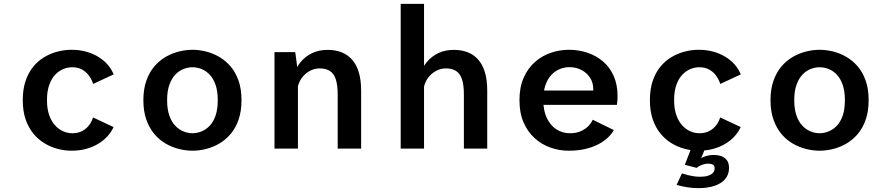

<svg xmlns="http://www.w3.org/2000/svg" viewBox="-20 -770 4590 995"><path d="M351 11Q315 11 278.8 1.5Q242.5 -8 210 -27.8Q177.5 -47.5 152.2 -78.5Q127 -109.5 112.5 -152.2Q98 -195 98 -251Q98 -307.5 112.5 -350.5Q127 -393.5 152.2 -424.2Q177.5 -455 210 -474.2Q242.5 -493.5 278.8 -502.8Q315 -512 351 -512Q392 -512 426.8 -502.2Q461.5 -492.5 489.8 -475.2Q518 -458 538 -434.8Q558 -411.5 569 -384.5L462.5 -335Q457 -354.5 443.5 -374.5Q430 -394.5 408 -408Q386 -421.5 354 -421.5Q330.5 -421.5 307.5 -412Q284.5 -402.5 265.5 -382.2Q246.5 -362 235 -329.5Q223.5 -297 223.5 -251Q223.5 -205.5 235 -173.2Q246.5 -141 265.5 -120.2Q284.5 -99.5 307.5 -89.5Q330.5 -79.5 354 -79.5Q386 -79.5 408.2 -92.2Q430.5 -105 443.8 -124Q457 -143 462 -161.5L568.5 -111.5Q557.5 -87 537.8 -64.8Q518 -42.5 490 -25.5Q462 -8.5 427.2 1.2Q392.5 11 351 11Z M977.5 11Q943.5 11 908 2.2Q872.5 -6.5 839.2 -25.5Q806 -44.5 780 -75.2Q754 -106 738.5 -149.5Q723 -193 723 -251Q723 -308.5 738.5 -352Q754 -395.5 780 -426Q806 -456.5 839.2 -475.5Q872.5 -494.5 908 -503.2Q943.5 -512 977.5 -512Q1011.5 -512 1047 -503.2Q1082.5 -494.5 1115.5 -475.5Q1148.5 -456.5 1174.8 -426Q1201 -395.5 1216.2 -352Q1231.5 -308.5 1231.5 -251Q1231.5 -193 1216.2 -149.5Q1201 -106 1174.8 -75.2Q1148.5 -44.5 1115.5 -25.5Q1082.5 -6.5 1047 2.2Q1011.5 11 977.5 11ZM977.5 -79.5Q1000.5 -79.5 1023.8 -88.8Q1047 -98 1066.2 -117.8Q1085.5 -137.5 1097 -170.5Q1108.5 -203.5 1108.5 -251Q1108.5 -298 1097 -330.8Q1085.5 -363.5 1066.2 -383.5Q1047 -403.5 1023.8 -412.5Q1000.5 -421.5 977.5 -421.5Q954.5 -421.5 931.2 -412.5Q908 -403.5 888.8 -383.5Q869.5 -363.5 857.8 -330.8Q846 -298 846 -251Q846 -203.5 857.8 -170.5Q869.5 -137.5 888.8 -117.8Q908 -98 931.2 -88.8Q954.5 -79.5 977.5 -79.5Z M1402.5 0V-500H1510L1524 -396.5V0ZM1730 0V-280.5Q1730 -329 1720.2 -358.8Q1710.5 -388.5 1689.8 -402Q1669 -415.5 1637 -415.5Q1614 -415.5 1593.8 -406.5Q1573.5 -397.5 1557.5 -381.8Q1541.5 -366 1532 -345.5Q1522.5 -325 1520.5 -302L1491 -314Q1491 -350 1502.8 -385Q1514.5 -420 1538.2 -448.8Q1562 -477.5 1597 -494.5Q1632 -511.5 1678.5 -511.5Q1718 -511.5 1749.5 -499.2Q1781 -487 1804 -461.5Q1827 -436 1839.2 -396Q1851.5 -356 1851.5 -299.5V0Z M2056.5 0V-750H2177.5V0ZM2384 0V-280.5Q2384 -329 2374.2 -358.8Q2364.5 -388.5 2343.8 -402Q2323 -415.5 2291 -415.5Q2268 -415.5 2247.8 -406.5Q2227.5 -397.5 2211.5 -381.8Q2195.5 -366 2186 -345.5Q2176.5 -325 2174.5 -302L2145 -314Q2145 -350 2156.8 -385Q2168.5 -420 2192.2 -448.8Q2216 -477.5 2251 -494.5Q2286 -511.5 2332.5 -511.5Q2372 -511.5 2403.5 -499.2Q2435 -487 2457.8 -461.5Q2480.5 -436 2492.8 -396Q2505 -356 2505 -299.5V0Z M2926.5 11Q2878.5 11 2833 -5Q2787.5 -21 2751.2 -53.5Q2715 -86 2693.5 -135.2Q2672 -184.5 2672 -251Q2672 -317.5 2693.5 -366.5Q2715 -415.5 2751.5 -448Q2788 -480.5 2833.8 -496.2Q2879.5 -512 2928 -512Q2978 -512 3023.5 -497Q3069 -482 3104.5 -452Q3140 -422 3160.2 -376.5Q3180.5 -331 3180.5 -270.5Q3180.5 -260.5 3179.5 -248Q3178.5 -235.5 3177 -226.5H2768.5V-301H3054.5Q3054.5 -303 3054.5 -304Q3054.5 -305 3054.5 -307.5Q3054.5 -341.5 3037.8 -367.2Q3021 -393 2993 -407.5Q2965 -422 2930 -422Q2905.5 -422 2881.2 -412.2Q2857 -402.5 2837.8 -382.2Q2818.5 -362 2807 -329.8Q2795.5 -297.5 2795.5 -252Q2795.5 -196 2814.2 -157.5Q2833 -119 2864.2 -99.2Q2895.5 -79.5 2933 -79.5Q2967.5 -79.5 2991.8 -91Q3016 -102.5 3030.8 -118.5Q3045.5 -134.5 3051.5 -149.5L3161 -96Q3148.5 -73.5 3127.2 -54.2Q3106 -35 3076.5 -20.2Q3047 -5.5 3009.5 2.8Q2972 11 2926.5 11Z M3601 11Q3565 11 3528.8 1.5Q3492.5 -8 3460 -27.8Q3427.5 -47.5 3402.2 -78.5Q3377 -109.5 3362.5 -152.2Q3348 -195 3348 -251Q3348 -307.5 3362.5 -350.5Q3377 -393.5 3402.2 -424.2Q3427.5 -455 3460 -474.2Q3492.5 -493.5 3528.8 -502.8Q3565 -512 3601 -512Q3642 -512 3676.8 -502.2Q3711.5 -492.5 3739.8 -475.2Q3768 -458 3788 -434.8Q3808 -411.5 3819 -384.5L3712.5 -335Q3707 -354.5 3693.5 -374.5Q3680 -394.5 3658 -408Q3636 -421.5 3604 -421.5Q3580.5 -421.5 3557.5 -412Q3534.5 -402.5 3515.5 -382.2Q3496.5 -362 3485 -329.5Q3473.5 -297 3473.5 -251Q3473.5 -205.5 3485 -173.2Q3496.5 -141 3515.5 -120.2Q3534.5 -99.5 3557.5 -89.5Q3580.5 -79.5 3604 -79.5Q3636 -79.5 3658.2 -92.2Q3680.5 -105 3693.8 -124Q3707 -143 3712 -161.5L3818.5 -111.5Q3807.5 -87 3787.8 -64.8Q3768 -42.5 3740 -25.5Q3712 -8.5 3677.2 1.2Q3642.5 11 3601 11ZM3600.5 205Q3585 205 3569.5 203.8Q3554 202.5 3539 200Q3524 197.5 3510.5 194.5Q3497 191.5 3486.5 188L3514 128.5Q3530.5 134 3545.8 137.8Q3561 141.5 3576.8 143.8Q3592.5 146 3610 146Q3632 146 3648.8 140.8Q3665.5 135.5 3674.5 126Q3683.5 116.5 3683.5 103Q3683.5 88 3674 83Q3664.5 78 3649 78Q3639.5 78 3628.2 81Q3617 84 3607 89Q3597 94 3590.5 100L3529 84L3561.5 0H3634L3602.5 77L3595.5 66Q3601.5 57 3613.8 49.5Q3626 42 3642.8 37.5Q3659.5 33 3678.5 33Q3699 33 3717 39Q3735 45 3746.5 59.8Q3758 74.5 3758 100.5Q3758 134.5 3738 158Q3718 181.5 3682.2 193.2Q3646.5 205 3600.5 205Z M4227.5 11Q4193.5 11 4158 2.2Q4122.5 -6.5 4089.2 -25.5Q4056 -44.5 4030 -75.2Q4004 -106 3988.5 -149.5Q3973 -193 3973 -251Q3973 -308.5 3988.5 -352Q4004 -395.5 4030 -426Q4056 -456.5 4089.2 -475.5Q4122.5 -494.5 4158 -503.2Q4193.5 -512 4227.5 -512Q4261.5 -512 4297 -503.2Q4332.5 -494.5 4365.5 -475.5Q4398.5 -456.5 4424.8 -426Q4451 -395.5 4466.2 -352Q4481.5 -308.5 4481.5 -251Q4481.5 -193 4466.2 -149.5Q4451 -106 4424.8 -75.2Q4398.5 -44.5 4365.5 -25.5Q4332.5 -6.5 4297 2.2Q4261.5 11 4227.5 11ZM4227.5 -79.5Q4250.5 -79.5 4273.8 -88.8Q4297 -98 4316.2 -117.8Q4335.5 -137.5 4347 -170.5Q4358.5 -203.5 4358.5 -251Q4358.5 -298 4347 -330.8Q4335.5 -363.5 4316.2 -383.5Q4297 -403.5 4273.8 -412.5Q4250.5 -421.5 4227.5 -421.5Q4204.5 -421.5 4181.2 -412.5Q4158 -403.5 4138.8 -383.5Q4119.5 -363.5 4107.8 -330.8Q4096 -298 4096 -251Q4096 -203.5 4107.8 -170.5Q4119.5 -137.5 4138.8 -117.8Q4158 -98 4181.2 -88.8Q4204.5 -79.5 4227.5 -79.5Z"/></svg>

Font: Trispace Thin Medium
Style: Regular
Weight: 500
Version: Version 1.210